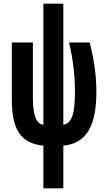

<svg xmlns="http://www.w3.org/2000/svg" viewBox="-20 -780 570 1040"><path d="M215 9V240H323V9C449 -3 502 -99 502 -282C502 -365 492 -444 466 -550H354C376 -457 386 -370 386 -281C386 -161 368 -112 323 -104V-760H215V-104C175 -110 158 -156 158 -257V-550H44V-245C44 -73 94 -4 215 9Z"/></svg>

Font: Noto Sans Mono Condensed ExtraBold
Style: Regular
Weight: 800
Width: 3
Designer: Monotype Design Team
Foundry: Monotype Imaging Inc.
Version: Version 2.014